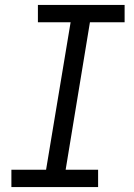

<svg xmlns="http://www.w3.org/2000/svg" viewBox="-20 -755 540 775"><path d="M26 0V-70H166L265 -665H133V-735H483V-665H343L245 -70H376V0Z"/></svg>

Font: Iosevka SS04 Oblique
Style: Regular
Weight: 400
Italic angle: -9°
Monospace: yes
Designer: Belleve Invis
Foundry: Belleve Invis
Version: Version 19.0.0; ttfautohint (v1.8.4)